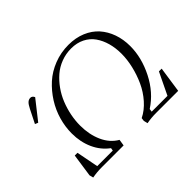

<svg xmlns="http://www.w3.org/2000/svg" viewBox="-143 -971 1239 1239"><g transform="rotate(-45 476.5 -351.5)"><path d="M69.8 -502 116.2 -594.2Q129.9 -621.6 141.6 -632.3Q153.3 -643.1 168.9 -643.1Q184.6 -643.1 193.8 -624L90.8 -493.2ZM85 -19 107.9 -176.8H132.8L162.1 -25.9H304.2L307.1 -44.9Q252.9 -84.5 223.9 -148.7Q194.8 -212.9 194.8 -291Q194.8 -351.1 211.9 -411.1Q229 -471.2 262.9 -524.9Q296.9 -578.6 343 -620.4Q389.2 -662.1 451.7 -686.5Q514.2 -710.9 584 -710.9Q648.9 -710.9 701.7 -689Q754.4 -667 789.1 -628.2Q823.7 -589.4 842.3 -536.9Q860.8 -484.4 860.8 -422.9Q860.8 -317.9 807.4 -212.2Q753.9 -106.4 662.1 -46.9L659.2 -25.9H803.2L876 -176.8H900.9L875 0H673.8Q628.9 0 587.9 7.8L581.1 -19L584 -42Q631.3 -64.9 670.9 -109.6Q710.4 -154.3 734.9 -207.8Q759.3 -261.2 772.7 -318.4Q786.1 -375.5 786.1 -428.2Q786.1 -481 773.4 -526.4Q760.7 -571.8 736.1 -606.9Q711.4 -642.1 671.4 -662.1Q631.3 -682.1 580.1 -682.1Q531.7 -682.1 488 -665.5Q444.3 -648.9 410.9 -620.1Q377.4 -591.3 350.1 -553Q322.8 -514.6 305.2 -470.9Q287.6 -427.2 278.3 -380.9Q269 -334.5 269 -289.1Q269 -207 298.3 -141.6Q327.6 -76.2 383.8 -43.9L377 0H178.2Q132.8 0 91.8 7.8Z"/></g></svg>

Font: Dihjauti S
Style: Italic
Weight: 400
Italic angle: -9°
Designer: T. Christopher White
Version: Version 3.0.0